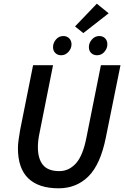

<svg xmlns="http://www.w3.org/2000/svg" viewBox="-20 -1007 672 1039"><path d="M297 12Q189 12 133 -42Q77 -96 77 -205Q77 -227 81 -253Q85 -279 89 -304L159 -654H267L194 -288Q185 -246 185 -211Q185 -148 212.5 -114.5Q240 -81 301 -81Q353 -81 391 -123Q429 -165 448 -264L526 -654H632L553 -264Q524 -118 459 -53Q394 12 297 12ZM311 -708Q292 -708 279.5 -720Q267 -732 267 -752Q267 -775 283 -793.5Q299 -812 323 -812Q342 -812 354.5 -799.5Q367 -787 367 -767Q367 -745 350.5 -726.5Q334 -708 311 -708ZM505 -708Q486 -708 473.5 -720Q461 -732 461 -752Q461 -775 477.5 -793.5Q494 -812 517 -812Q537 -812 549 -799.5Q561 -787 561 -767Q561 -745 545 -726.5Q529 -708 505 -708ZM431 -828 386 -864 504 -987 568 -935Z"/></svg>

Font: Source Sans Pro SemiBold
Style: Italic
Weight: 600
Italic angle: -11°
Designer: Paul D. Hunt
Foundry: Adobe Systems Incorporated
Version: Version 1.095;hotconv 1.0.109;makeotfexe 2.5.65596